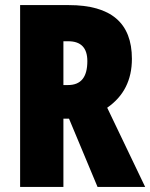

<svg xmlns="http://www.w3.org/2000/svg" viewBox="-20 -734 590 754"><path d="M250 -714H59V0H229V-268H251L363 0H550L401 -311C466 -356 498 -420 498 -503C498 -644 416 -714 250 -714ZM248 -572C298 -572 323 -546 323 -494C323 -431 298 -400 247 -400H229V-572Z"/></svg>

Font: Noto Sans Arabic ExtCond Blk
Style: Regular
Weight: 900
Width: 2
Designer: Monotype Design Team, Nadine Chahine, Nizar Qandah and Khaled Hosny
Foundry: Monotype Imaging Inc.
Version: Version 2.012